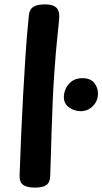

<svg xmlns="http://www.w3.org/2000/svg" viewBox="-20 -842 465 872"><path d="M111 -771Q113 -798 130 -810Q147 -822 184 -822Q212 -822 226.5 -814Q241 -806 245.5 -792Q250 -778 249 -762Q247 -734 240.5 -674.5Q234 -615 226.5 -509Q219 -403 214 -236Q213 -183 211 -134Q209 -85 208 -43Q207 -13 190.5 -1.5Q174 10 139 10Q103 10 85.5 -2Q68 -14 69 -46Q72 -135 76 -227Q80 -319 85 -411Q90 -503 96 -593.5Q102 -684 111 -771ZM346 -337Q315 -338 292.5 -355Q270 -372 270 -401Q270 -421 279.5 -441Q289 -461 307.5 -474Q326 -487 354 -487Q391 -487 408 -465.5Q425 -444 425 -417Q425 -384 402 -360.5Q379 -337 346 -337Z"/></svg>

Font: Playpen Sans SemiBold
Style: Regular
Weight: 600
Designer: Laura Meseguer, Veronika Burian, José Scaglione
Foundry: TypeTogether
Version: Version 1.001